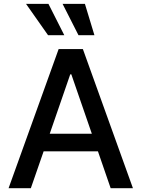

<svg xmlns="http://www.w3.org/2000/svg" viewBox="-20 -984 740 1004"><path d="M24.9 0 286.6 -727.3H413.4L675.1 0H558.6L492.2 -192.5H208.1L141.3 0ZM240.1 -284.8H460.2L353 -595.2H347.3ZM233.3 -963.8 316.1 -800.1H231.2L116.1 -963.8ZM424 -963.8 473.7 -800.1H390.3L307.2 -963.8Z"/></svg>

Font: Inter P Medium
Style: Regular
Weight: 500
Designer: Rasmus Andersson
Foundry: rsms
Version: Version 3.018;git-588b23468